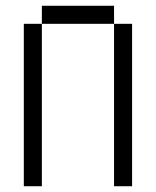

<svg xmlns="http://www.w3.org/2000/svg" viewBox="-20 -645 540 665"><path d="M62.5 -562.5V0H125V-562.5ZM375 -562.5V0H437.5V-562.5ZM125 -562.5H375V-625H125Z"/></svg>

Font: BFUnifontExMono
Style: Regular
Weight: 500
Version: Version 15.0.06